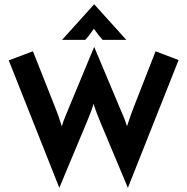

<svg xmlns="http://www.w3.org/2000/svg" viewBox="-20 -868 887 910"><path d="M136.1 -625 241.7 -358.3Q249.3 -339.6 256.6 -319.1Q263.9 -298.6 272.9 -269.4Q281.9 -298.6 290.6 -319.1Q299.3 -339.6 306.9 -358.3L426.4 -645.8L547.2 -358.3Q554.9 -339.6 563.9 -319.1Q572.9 -298.6 581.9 -269.4Q591 -298.6 598.6 -319.1Q606.2 -339.6 613.2 -358.3L717.4 -625L826.4 -583.3Q826.4 -583.3 586.1 22.2L456.9 -286.1Q449.3 -304.9 441 -325.7Q432.6 -346.5 423.6 -375.7Q414.6 -346.5 406.2 -326Q397.9 -305.6 390.3 -286.8L261.1 22.2L21.5 -581.9Q21.5 -581.9 136.1 -625ZM274.3 -679.2 426.4 -847.9 578.5 -679.2H466Q454.9 -691.7 445.1 -704.2Q435.4 -716.7 425 -731.9Q414.6 -716.7 405.2 -704.2Q395.8 -691.7 384 -679.2Z"/></svg>

Font: co2trust
Style: Bold
Weight: 700
Designer: Kristian Moeller
Foundry: Dicotype
Version: Version 1.000